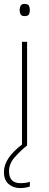

<svg xmlns="http://www.w3.org/2000/svg" viewBox="-22 -741 249 978"><path d="M103 -721Q121 -721 125.5 -711.5Q130 -702 130 -690Q130 -677 125.5 -668Q121 -659 103 -659Q88 -659 83 -668Q78 -677 78 -690Q78 -702 83 -711.5Q88 -721 103 -721ZM116 -528V0H90V-528ZM24 131Q24 192 82 192Q111 192 130 185V209Q122 212 109 214.5Q96 217 80 217Q46 217 22 196.5Q-2 176 -2 135Q-2 99 22 63.5Q46 28 98 -11L116 0Q82 27 53 60Q24 93 24 131Z"/></svg>

Font: Noto Sans Lao Looped Thin
Style: Regular
Weight: 100
Designer: Mark Frömberg, Ben Mitchell
Foundry: The Fontpad Ltd
Version: Version 1.002; ttfautohint (v1.8.4.7-5d5b)